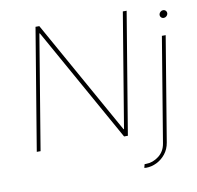

<svg xmlns="http://www.w3.org/2000/svg" viewBox="-97 -827 1161 1132"><g transform="rotate(-10 484.0 -261.0)"><path d="M734.4 -727.3 613.6 0H590.9L207.4 -684.7H204.5L90.9 0H68.2L188.9 -727.3H211.6L595.2 -42.6H598L711.6 -727.3ZM913.4 -545.5H936.1L832.4 79.5Q826 117.9 803.8 146Q781.6 174 750.5 189.3Q719.5 204.5 686.1 204.5Q680.4 204.5 676.1 203.1L681.8 181.8H690.3Q730.8 181.8 766.5 154.7Q802.2 127.5 809.7 79.5ZM943.2 -647.7Q932.5 -647.7 926.3 -655.2Q920.1 -662.6 921.9 -673.3Q923.3 -680.8 930.4 -687Q937.5 -693.2 946 -693.2Q956.7 -693.2 962.9 -685.7Q969.1 -678.3 967.3 -667.6Q965.9 -659.8 958.8 -653.8Q951.7 -647.7 943.2 -647.7Z"/></g></svg>

Font: Inter UI Thin
Style: Italic
Weight: 100
Italic angle: -9.39999°
Designer: Rasmus Andersson
Foundry: rsms
Version: 3.2;8d6f07862